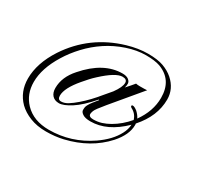

<svg xmlns="http://www.w3.org/2000/svg" viewBox="-115 -563 932 872"><g transform="rotate(30 351.5 -127.0)"><path d="M544.4 -94.2 544.9 -85.9Q544.9 -35.2 497.1 18.6Q420.9 102.5 296.9 131.8Q255.4 141.6 208.3 141.6Q161.1 141.6 124.3 127Q87.4 112.3 63.5 88.9Q17.6 42.5 17.6 -26.4Q17.6 -106.9 73.2 -192.4Q165 -331.5 328.1 -379.9Q384.3 -396.5 434.6 -396.5Q484.9 -396.5 515.6 -385.3Q546.4 -374 568.4 -355Q613.3 -315.4 613.3 -259.3Q613.3 -171.9 544.4 -94.2ZM538.6 -116.7Q585.4 -182.1 585.4 -252Q585.4 -345.7 503.9 -376Q476.6 -385.7 429.7 -385.7Q382.8 -385.7 331.3 -368.4Q279.8 -351.1 236.3 -322.3Q192.9 -293.5 158 -256.1Q123 -218.8 98.6 -178.7Q48.3 -97.2 48.3 -26.4Q48.3 37.6 88.9 80.1Q135.3 128.4 215.8 128.4Q332 128.4 429.7 61.5Q489.7 20 515.6 -29.8Q528.8 -54.7 529.8 -79.1Q447.8 1 360.4 1Q332.5 1 319.1 -8.1Q305.7 -17.1 305.7 -27.3Q305.7 -37.6 306.9 -43.2Q308.1 -48.8 312.5 -56.6Q321.3 -72.8 346.7 -102.5L344.2 -104Q295.4 -47.9 256.8 -23.4Q218.3 1 195.3 1Q172.4 1 159.7 -12.9Q147 -26.9 147 -51.3Q147 -108.9 193.4 -160.6Q280.3 -260.7 379.4 -260.7Q399.9 -260.7 411.1 -252Q422.4 -243.2 422.4 -231.7Q422.4 -220.2 418.9 -210.4L438.5 -232.4Q447.3 -242.2 454.6 -251.5Q462.4 -249.5 476.6 -249.5Q502.4 -249.5 513.2 -250.5L386.2 -98.6Q351.6 -57.1 347.4 -45.4Q343.3 -33.7 343.3 -28.8Q343.3 -13.2 366.7 -13.2Q390.1 -13.2 410.2 -19.5Q430.2 -25.9 450.7 -37.6Q493.7 -62.5 527.8 -103Q519 -131.8 491.7 -145.5Q486.3 -148.4 486.3 -153.1Q486.3 -157.7 492.2 -157.7Q501 -157.7 516.6 -145.5Q531.7 -131.3 538.6 -116.7ZM410.2 -229.5Q410.2 -248 386.2 -248Q351.1 -248 284.2 -186Q260.7 -164.6 234.4 -132.8Q182.1 -71.3 182.1 -31.7Q182.1 -10.7 199.5 -10.7Q216.8 -10.7 234.6 -21.7Q252.4 -32.7 274.4 -51.8Q313.5 -85.4 353 -134.3L382.8 -169.4Q410.2 -207 410.2 -229.5Z"/></g></svg>

Font: Pinyon Script
Style: Regular
Weight: 400
Designer: Nicole Fally
Foundry: Nicole Fally
Version: Version 1.005